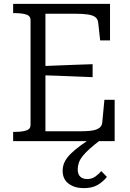

<svg xmlns="http://www.w3.org/2000/svg" viewBox="-20 -730 672 993"><path d="M573 -214V0H48V-48H58Q93 -48 115.5 -55Q138 -62 138 -84V-626Q138 -648 115.5 -655Q93 -662 58 -662H48V-710H549V-521H498L488 -612Q486 -631 473.5 -641Q461 -651 435 -655Q409 -659 368 -659H215V-51H389Q420 -51 442.5 -53Q465 -55 479 -60.5Q493 -66 500.5 -75Q508 -84 509 -98L520 -214ZM193 -388Q238 -390 282 -391.5Q326 -393 370.5 -395Q415 -397 459 -398V-331Q415 -333 371 -334.5Q327 -336 282.5 -338Q238 -340 193 -341ZM478 -33 501 -7Q468 18 445 38.5Q422 59 408 76.5Q394 94 388 111Q382 128 382 146Q382 171 395 183.5Q408 196 431 196Q456 196 474 182.5Q492 169 504 155L533 185Q512 211 484 227Q456 243 413 243Q366 243 335 220Q304 197 304 153Q304 129 314 108Q324 87 345 66Q366 45 399 21Q432 -3 478 -33Z"/></svg>

Font: Roboto Serif SemiCondensed Light
Style: Regular
Weight: 300
Width: 4
Designer: Greg Gazdowicz
Foundry: Commercial Type
Version: Version 1.007